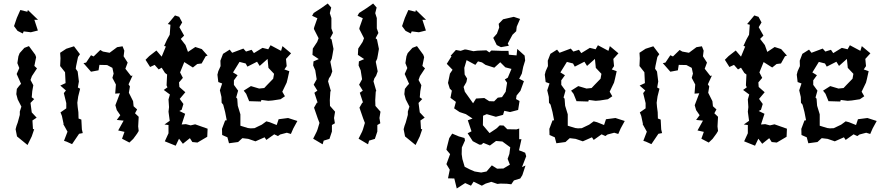

<svg xmlns="http://www.w3.org/2000/svg" viewBox="-20 -791 5039 1095"><path d="M96 -734 76 -689 60 -642 80 -615 110 -600 115 -612 156 -607 196 -617 176 -678H197L139 -734L136 -724ZM69 -54 77 -13 137 36 161 -13 175 -54 168 -55 165 -104 189 -120 161 -150 154 -204 175 -226 161 -236 164 -271 170 -305 154 -335 162 -357 191 -401 176 -415 186 -465 181 -479 145 -528 119 -518 92 -488 85 -470 79 -431 90 -403 75 -369 100 -313 89 -301 76 -284 73 -254 81 -224 102 -183 93 -155V-136L81 -92L74 -73Z M591 -420 621 -404 628 -371 621 -347 641 -309 637 -257 664 -259 638 -191 646 -163 666 -134 646 -107 685 -103 654 -47 690 -39 676 0 718 22 740 1 762 -29 771 -44 768 -70 771 -125 750 -145 762 -167 742 -185 739 -214 715 -262 721 -298 713 -310 736 -360 727 -358 695 -399 708 -434 685 -470 689 -502 679 -527 648 -522 605 -490 567 -497 552 -506 514 -469 499 -476 471 -434 456 -431 499 -382 542 -390 547 -421ZM323 -414 325 -412 351 -379 354 -317 324 -303 356 -275 344 -260 358 -203V-173L325 -150L333 -130L343 -83L340 -85L365 -40L345 12L360 17L391 31L431 -28L452 -32L447 -53L444 -109L428 -115L427 -151L423 -181L421 -205L426 -241L437 -285L424 -292L430 -326L423 -383L412 -399L414 -414L425 -466L436 -482L402 -527L358 -513L323 -490L325 -459Z M902 -405 921 -375 933 -366 930 -304 935 -293 914 -278 949 -252 941 -224 944 -180 941 -154 948 -102 918 -81 941 -78V-31L920 15L982 40L1001 0L1023 29L1063 -3L1077 19L1106 22L1162 -11L1164 -57L1093 -82L1067 -76L1040 -83L1016 -81L1036 -142L1003 -158L1016 -165L1026 -198L1005 -227L1037 -265L1003 -295L1001 -321L1023 -347L1007 -378L1031 -437L1080 -406L1105 -426L1130 -429L1153 -470L1164 -474L1131 -511L1094 -523L1052 -495L1038 -534L1011 -569L1030 -588L1003 -636L1019 -663L1002 -695L978 -703L937 -654L952 -650L948 -593L933 -566L916 -529L926 -526L902 -468L872 -503L831 -471L810 -450L836 -409L862 -421L885 -395Z M1252 -484 1237 -445 1238 -414 1225 -385 1220 -365 1225 -323 1247 -315 1234 -276 1243 -238 1244 -205 1253 -194 1264 -152 1273 -105 1264 -104 1246 -56 1247 -21 1277 -8 1286 26 1338 19 1361 -2 1363 -3 1396 1 1437 15 1489 -8 1499 7 1544 -25 1565 -15 1578 -24 1616 -34 1639 -27 1653 -59 1676 -101 1623 -118 1569 -111 1558 -78 1518 -94 1499 -99 1473 -80 1431 -60 1409 -59 1393 -61 1351 -74V-139L1336 -188L1333 -228L1327 -235L1338 -274L1314 -307V-333L1335 -362L1309 -378L1346 -438L1381 -429L1391 -411L1446 -439L1461 -415L1506 -455L1511 -404L1543 -370L1538 -342L1503 -306L1487 -289L1458 -286L1411 -300L1370 -274L1384 -256L1401 -214L1468 -212L1471 -221L1510 -216L1534 -218L1580 -225L1605 -242L1590 -268L1615 -320L1620 -340L1630 -385L1602 -395L1615 -414L1611 -455L1640 -487L1591 -528L1583 -501L1523 -533L1510 -510L1477 -518L1428 -488L1415 -507L1383 -497L1368 -514L1304 -490L1290 -508Z M1814 -746 1769 -717 1760 -701 1790 -687 1772 -636 1770 -626 1797 -573 1789 -552 1764 -514 1762 -478 1798 -454 1768 -441 1766 -418 1778 -390 1786 -339 1769 -308 1790 -274 1773 -262 1792 -204 1788 -207 1771 -177 1792 -116 1802 -90 1791 -53 1786 -40 1766 0 1820 32 1826 11 1859 1 1873 -41V-78L1890 -88L1885 -118L1891 -154L1862 -187L1861 -220L1864 -269L1867 -272L1851 -327L1856 -344L1866 -359L1875 -384L1864 -439L1872 -456L1876 -477L1882 -512L1871 -566L1863 -573L1879 -603L1870 -629V-688L1861 -716L1869 -748L1849 -771Z M2073 -746 2028 -717 2019 -701 2049 -687 2031 -636 2029 -626 2056 -573 2048 -552 2023 -514 2021 -478 2057 -454 2027 -441 2025 -418 2037 -390 2045 -339 2028 -308 2049 -274 2032 -262 2051 -204 2047 -207 2030 -177 2051 -116 2061 -90 2050 -53 2045 -40 2025 0 2079 32 2085 11 2118 1 2132 -41V-78L2149 -88L2144 -118L2150 -154L2121 -187L2120 -220L2123 -269L2126 -272L2110 -327L2115 -344L2125 -359L2134 -384L2123 -439L2131 -456L2135 -477L2141 -512L2130 -566L2122 -573L2138 -603L2129 -629V-688L2120 -716L2128 -748L2108 -771Z M2309 -734 2289 -689 2273 -642 2293 -615 2323 -600 2328 -612 2369 -607 2409 -617 2389 -678H2410L2352 -734L2349 -724ZM2282 -54 2290 -13 2350 36 2374 -13 2388 -54 2381 -55 2378 -104 2402 -120 2374 -150 2367 -204 2388 -226 2374 -236 2377 -271 2383 -305 2367 -335 2375 -357 2404 -401 2389 -415 2399 -465 2394 -479 2358 -528 2332 -518 2305 -488 2298 -470 2292 -431 2303 -403 2288 -369 2313 -313 2302 -301 2289 -284 2286 -254 2294 -224 2315 -183 2306 -155V-136L2294 -92L2287 -73Z M2910 -695 2849 -681 2824 -655 2827 -634 2814 -599 2793 -575 2813 -534 2837 -522 2882 -530 2876 -543 2903 -593 2924 -613 2927 -639 2946 -683ZM2526 145 2545 177 2535 226 2571 227 2585 284 2633 253 2666 268 2681 245 2728 268 2750 256 2782 246 2817 258 2834 256 2871 257 2896 260 2911 238 2947 227 2959 208 2977 153 2957 162 2981 100 2975 80 2940 66 2954 3H2941V-58L2926 -53L2873 -54L2852 -75L2830 -76L2811 -58L2772 -32L2734 -77L2735 -131L2756 -140L2808 -125L2849 -136L2856 -159L2889 -152L2935 -164L2943 -215L2923 -226L2926 -246L2948 -273L2968 -328L2941 -342L2956 -371L2964 -410L2975 -446L2972 -474L2930 -512L2926 -475L2882 -479L2880 -501H2838L2782 -503L2771 -492L2754 -504L2703 -502L2680 -499L2641 -508L2631 -509L2607 -501L2580 -506L2550 -473L2555 -470L2528 -427L2561 -393L2546 -371L2535 -318L2545 -286L2557 -274L2549 -233L2580 -210L2570 -173L2601 -152L2637 -140L2675 -115L2648 -105L2669 -42L2647 -31L2676 14L2714 34H2725L2737 24L2774 39L2809 13L2845 16L2890 49L2885 87L2875 115L2888 148L2851 170L2815 171L2785 152L2755 187L2724 193L2687 187L2659 175L2630 160L2617 116L2613 88L2614 50L2632 10L2629 -4L2597 -13L2559 -29L2542 -3L2529 48L2526 63L2547 88L2529 137ZM2624 -295 2640 -323 2644 -343 2630 -366 2628 -404 2641 -448 2691 -421 2706 -441 2729 -435 2749 -421 2799 -405 2833 -436 2862 -407 2897 -398 2876 -348 2859 -338 2872 -319 2864 -268 2843 -237 2819 -234 2798 -213 2770 -214 2742 -232 2695 -229 2678 -202 2631 -268Z M3119 -484 3104 -445 3105 -414 3092 -385 3087 -365 3092 -323 3114 -315 3101 -276 3110 -238 3111 -205 3120 -194 3131 -152 3140 -105 3131 -104 3113 -56 3114 -21 3144 -8 3153 26 3205 19 3228 -2 3230 -3 3263 1 3304 15 3356 -8 3366 7 3411 -25 3432 -15 3445 -24 3483 -34 3506 -27 3520 -59 3543 -101 3490 -118 3436 -111 3425 -78 3385 -94 3366 -99 3340 -80 3298 -60 3276 -59 3260 -61 3218 -74V-139L3203 -188L3200 -228L3194 -235L3205 -274L3181 -307V-333L3202 -362L3176 -378L3213 -438L3248 -429L3258 -411L3313 -439L3328 -415L3373 -455L3378 -404L3410 -370L3405 -342L3370 -306L3354 -289L3325 -286L3278 -300L3237 -274L3251 -256L3268 -214L3335 -212L3338 -221L3377 -216L3401 -218L3447 -225L3472 -242L3457 -268L3482 -320L3487 -340L3497 -385L3469 -395L3482 -414L3478 -455L3507 -487L3458 -528L3450 -501L3390 -533L3377 -510L3344 -518L3295 -488L3282 -507L3250 -497L3235 -514L3171 -490L3157 -508Z M3895 -420 3925 -404 3932 -371 3925 -347 3945 -309 3941 -257 3968 -259 3942 -191 3950 -163 3970 -134 3950 -107 3989 -103 3958 -47 3994 -39 3980 0 4022 22 4044 1 4066 -29 4075 -44 4072 -70 4075 -125 4054 -145 4066 -167 4046 -185 4043 -214 4019 -262 4025 -298 4017 -310 4040 -360 4031 -358 3999 -399 4012 -434 3989 -470 3993 -502 3983 -527 3952 -522 3909 -490 3871 -497 3856 -506 3818 -469 3803 -476 3775 -434 3760 -431 3803 -382 3846 -390 3851 -421ZM3627 -414 3629 -412 3655 -379 3658 -317 3628 -303 3660 -275 3648 -260 3662 -203V-173L3629 -150L3637 -130L3647 -83L3644 -85L3669 -40L3649 12L3664 17L3695 31L3735 -28L3756 -32L3751 -53L3748 -109L3732 -115L3731 -151L3727 -181L3725 -205L3730 -241L3741 -285L3728 -292L3734 -326L3727 -383L3716 -399L3718 -414L3729 -466L3740 -482L3706 -527L3662 -513L3627 -490L3629 -459Z M4206 -405 4225 -375 4237 -366 4234 -304 4239 -293 4218 -278 4253 -252 4245 -224 4248 -180 4245 -154 4252 -102 4222 -81 4245 -78V-31L4224 15L4286 40L4305 0L4327 29L4367 -3L4381 19L4410 22L4466 -11L4468 -57L4397 -82L4371 -76L4344 -83L4320 -81L4340 -142L4307 -158L4320 -165L4330 -198L4309 -227L4341 -265L4307 -295L4305 -321L4327 -347L4311 -378L4335 -437L4384 -406L4409 -426L4434 -429L4457 -470L4468 -474L4435 -511L4398 -523L4356 -495L4342 -534L4315 -569L4334 -588L4307 -636L4323 -663L4306 -695L4282 -703L4241 -654L4256 -650L4252 -593L4237 -566L4220 -529L4230 -526L4206 -468L4176 -503L4135 -471L4114 -450L4140 -409L4166 -421L4189 -395Z M4556 -484 4541 -445 4542 -414 4529 -385 4524 -365 4529 -323 4551 -315 4538 -276 4547 -238 4548 -205 4557 -194 4568 -152 4577 -105 4568 -104 4550 -56 4551 -21 4581 -8 4590 26 4642 19 4665 -2 4667 -3 4700 1 4741 15 4793 -8 4803 7 4848 -25 4869 -15 4882 -24 4920 -34 4943 -27 4957 -59 4980 -101 4927 -118 4873 -111 4862 -78 4822 -94 4803 -99 4777 -80 4735 -60 4713 -59 4697 -61 4655 -74V-139L4640 -188L4637 -228L4631 -235L4642 -274L4618 -307V-333L4639 -362L4613 -378L4650 -438L4685 -429L4695 -411L4750 -439L4765 -415L4810 -455L4815 -404L4847 -370L4842 -342L4807 -306L4791 -289L4762 -286L4715 -300L4674 -274L4688 -256L4705 -214L4772 -212L4775 -221L4814 -216L4838 -218L4884 -225L4909 -242L4894 -268L4919 -320L4924 -340L4934 -385L4906 -395L4919 -414L4915 -455L4944 -487L4895 -528L4887 -501L4827 -533L4814 -510L4781 -518L4732 -488L4719 -507L4687 -497L4672 -514L4608 -490L4594 -508Z"/></svg>

Font: チョークS
Style: Regular
Weight: 400
Designer: [Stick] Fontworks Inc.
Foundry: [Stick] Fontworks Inc.
Version: Version 1.200;FEAKit 1.0